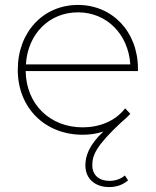

<svg xmlns="http://www.w3.org/2000/svg" viewBox="-20 -543 631 778"><path d="M539 -264C539 -416 434 -523 296 -523C156 -523 52 -414 52 -260C52 -106 162 3 315 3C344 3 372 -1 399 -10C340 45 326 90 326 127C326 182 366 215 422 215C451 215 476 207 499 188L486 168C470 182 447 190 424 190C384 190 354 169 354 126C354 86 370 47 471 -47C485 -59 498 -70 508 -82L487 -104C447 -52 383 -27 315 -27C183 -27 86 -120 84 -255H539ZM296 -493C413 -493 500 -404 508 -282H85C92 -404 178 -493 296 -493Z"/></svg>

Font: Talent ExtraLight
Style: Regular
Weight: 200
Designer: Mike Powis
Version: Version 1.001;hotconv 1.0.109;makeotfexe 2.5.65596